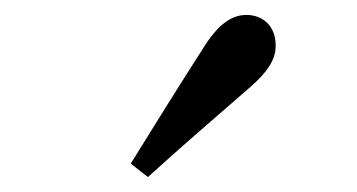

<svg xmlns="http://www.w3.org/2000/svg" viewBox="-20 -849 478 257"><path d="M155 -630 178 -612C222 -652 265 -689 311 -729C343 -756 349 -773 349 -788C349 -816 330 -829 310 -829C290 -829 272 -817 251 -783C217 -730 186 -680 155 -630Z"/></svg>

Font: Source Han Serif JP Medium
Style: Regular
Weight: 500
Designer: Ryoko NISHIZUKA 西塚涼子 (kana & ideographs); Frank Grießhammer (Latin, Greek & Cyrillic); Wenlong ZHANG 张文龙 (bopomofo); San
Foundry: Adobe Systems Incorporated
Version: Version 1.001;PS 1.001;hotconv 16.6.54;makeotf.lib2.5.65590